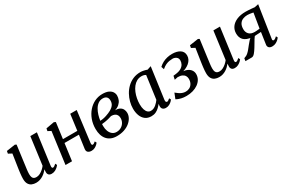

<svg xmlns="http://www.w3.org/2000/svg" viewBox="93 -1545 3766 2532"><g transform="rotate(-30 1975.5 -279.5)"><path d="M187.6 10Q153.3 10 124.7 -1.9Q96.1 -13.9 78.8 -42.4Q61.5 -70.8 61.2 -120.7Q61.2 -138.2 62.6 -159Q64 -179.8 66.7 -202.9Q69.3 -226 72.5 -249.4Q75.6 -272.9 79.1 -294.8L107.5 -481.7L54.8 -509.7L61.4 -547L193.4 -566.6L214.2 -556L179 -290.8Q176.5 -269.3 173.6 -248.8Q170.7 -228.2 168.2 -208.8Q165.6 -189.5 164 -171.4Q162.4 -153.3 162.4 -136.6Q162.4 -103.3 170.5 -85.2Q178.5 -67.1 193.5 -60.1Q208.6 -53.2 229.4 -53.2Q255.3 -53.2 281.7 -66.4Q308.2 -79.7 331.6 -100.1Q354.9 -120.6 371.2 -142.6L426.9 -562.6H527L463.3 -88.6Q460.8 -69.9 465.3 -61.1Q469.8 -52.4 478.3 -52.4Q487.9 -52.4 499.6 -59.3Q511.3 -66.2 529.4 -82.9L542 -56.7Q537.7 -49.7 521.6 -33.7Q505.6 -17.8 480.7 -4.2Q455.9 9.3 425.2 9.3Q394.3 9.3 379.4 -7.6Q364.4 -24.4 366.4 -52.7Q366.3 -54.6 366.5 -58.5Q366.7 -62.3 367.2 -67.3Q367.8 -72.3 368.3 -77.6Q368.8 -82.8 369.3 -87.4L368 -88.4Q353.3 -70.3 334.9 -52.8Q316.5 -35.3 293.9 -21.1Q271.2 -7 244.8 1.5Q218.3 10 187.6 10Z M1069.3 -87.9Q1067.1 -69.5 1071.4 -60.9Q1075.6 -52.4 1082.6 -52.4Q1091.4 -52.4 1101.9 -57.7Q1112.3 -63 1127.9 -76.8L1140.9 -50.9Q1136.6 -44.5 1121.6 -29.7Q1106.5 -14.8 1083.1 -2.4Q1059.7 10 1030.8 10Q1008.8 10 992.5 2.8Q976.2 -4.3 968.1 -18.9Q960 -33.5 963 -55.3L991 -258.4H771.9L737.1 0H638L702.7 -481.5L654.9 -506.6L662.2 -544.1L787.3 -566.6L811.3 -554.4L779.3 -312.4H998.2L1029.9 -554.5H1128.8Z M1417.6 9.7Q1368.4 9.7 1331.3 -6.1Q1294.2 -21.9 1269 -51.3Q1243.8 -80.8 1231.1 -121.9Q1218.4 -163 1218.4 -213.5Q1218.4 -289.7 1242.5 -354.3Q1266.6 -419 1308.8 -467.3Q1351 -515.5 1406.4 -542.3Q1461.7 -569 1524.5 -569Q1582.3 -569 1617.8 -552.4Q1653.2 -535.7 1669.5 -509.5Q1685.7 -483.2 1685.7 -453.7Q1685.7 -421.2 1673.1 -390.3Q1660.4 -359.5 1633.4 -335.5Q1606.5 -311.5 1563.6 -298.3Q1608.7 -299 1635.8 -283.8Q1662.9 -268.6 1675.3 -243.3Q1687.7 -218 1687.7 -188.1Q1687.7 -152.2 1669.2 -117.2Q1650.7 -82.2 1615.7 -53.4Q1580.7 -24.5 1530.6 -7.4Q1480.5 9.7 1417.6 9.7ZM1441 -40.4Q1480.5 -40.4 1511.1 -58.1Q1541.7 -75.9 1559.5 -106Q1577.3 -136.2 1577.3 -172.9Q1577.3 -200.6 1566.4 -220Q1555.6 -239.3 1534.1 -249.4Q1512.7 -259.4 1480.8 -259.4Q1473.6 -257.7 1462.6 -254Q1451.6 -250.4 1438.3 -246.6Q1425 -242.8 1410.8 -239.7Q1392.8 -236 1371.4 -232.2Q1350 -228.4 1325.5 -226.8Q1325 -218.8 1324.8 -210.9Q1324.7 -203 1324.7 -195.7Q1324.7 -152.8 1338.4 -117.5Q1352.2 -82.2 1378.4 -61.3Q1404.6 -40.4 1441 -40.4ZM1326.8 -275.5Q1344.3 -276.5 1359.2 -278.5Q1374.1 -280.4 1389.4 -284.1Q1404.6 -287.7 1422.7 -293.6Q1468.5 -308.7 1503.4 -328.1Q1538.2 -347.5 1557.8 -374.7Q1577.4 -401.9 1577.4 -439.4Q1577.4 -477.3 1557.6 -496.4Q1537.9 -515.5 1501.3 -515.5Q1460.3 -515.5 1429.6 -493.3Q1398.9 -471.1 1378 -435.1Q1357 -399.1 1344.5 -357.1Q1332 -315.2 1326.8 -275.5Z M2197.5 -92.9Q2194.3 -69.7 2201.2 -61Q2208 -52.4 2216.5 -52.4Q2225.7 -52.4 2235.8 -58.8Q2246 -65.3 2260.8 -78.6L2274.8 -53Q2270.8 -46.3 2255.7 -31.1Q2240.6 -15.9 2217 -2.9Q2193.3 10 2163.9 10Q2135.6 10 2118 -4.9Q2100.4 -19.9 2101 -53.8L2104.7 -84.8Q2087 -62.2 2064.3 -40.3Q2041.6 -18.5 2011.7 -4.2Q1981.8 10 1942.9 10Q1887.7 10 1851.6 -17.5Q1815.5 -44.9 1797.7 -92.1Q1780 -139.4 1780 -198.1Q1780 -247.4 1793.6 -299.5Q1807.2 -351.6 1833.8 -399.5Q1860.3 -447.3 1899.5 -485.4Q1938.6 -523.6 1990.1 -545.8Q2041.5 -568 2104.5 -568Q2127.5 -568 2155.3 -562Q2183.2 -555.9 2204.3 -547.7L2262.8 -567.3ZM2152.9 -497Q2139.4 -505.8 2123.4 -509.7Q2107.3 -513.7 2089.9 -513.7Q2049.4 -513.7 2016.8 -495.4Q1984.2 -477.2 1959.7 -445.8Q1935.1 -414.5 1918.6 -374.3Q1902.2 -334.2 1893.9 -290.2Q1885.6 -246.3 1885.6 -203.4Q1885.6 -155.2 1896.6 -122.1Q1907.5 -89.1 1926.9 -72.3Q1946.2 -55.5 1971.6 -55.5Q1994.8 -55.5 2014.7 -64.1Q2034.6 -72.8 2051.3 -86.6Q2068 -100.4 2081.6 -115.8Q2095.1 -131.3 2105.3 -145.3Z M2477.1 9.7Q2432.1 9.7 2399.7 1.6Q2367.2 -6.5 2348.6 -15.3Q2330 -24.1 2326.4 -26.3L2359.1 -109.5Q2379.1 -93 2400.1 -78.1Q2421.2 -63.2 2445.4 -54Q2469.7 -44.8 2497.6 -44.8Q2529.5 -44.8 2556.2 -59.2Q2582.9 -73.6 2599.1 -102Q2615.3 -130.4 2615.3 -171.1Q2615.3 -196.6 2603.1 -217.8Q2590.9 -238.9 2564.9 -251.5Q2538.9 -264.1 2497.1 -264.1L2447.8 -253.4L2460.1 -307.9L2492.7 -311.5Q2545 -317.2 2577.2 -335.4Q2609.4 -353.7 2624.5 -380.6Q2639.6 -407.5 2639.6 -438.1Q2639.6 -473.4 2614.7 -491Q2589.7 -508.6 2561.4 -508.6Q2537.7 -508.6 2511.6 -504.5Q2485.5 -500.5 2456.4 -487.3Q2427.4 -474 2394.1 -445.6L2379.7 -488.5Q2408.2 -515.5 2441.5 -532.9Q2474.8 -550.2 2511.2 -558.6Q2547.7 -567 2584.6 -567Q2659.6 -567 2704.8 -537.2Q2750 -507.5 2750 -450.4Q2750 -418.8 2736 -391.9Q2721.9 -365 2696.6 -343.5Q2671.2 -322.1 2636.6 -307.2Q2602 -292.3 2561.5 -285.1L2556.7 -293.2Q2610 -299 2649 -284.8Q2688 -270.6 2709.3 -242.4Q2730.6 -214.2 2730.6 -178Q2730.6 -135.1 2710.7 -100.5Q2690.7 -65.9 2655.7 -41.3Q2620.7 -16.6 2574.8 -3.4Q2529 9.7 2477.1 9.7Z M2975.1 10Q2940.8 10 2912.2 -1.9Q2883.6 -13.9 2866.3 -42.4Q2849 -70.8 2848.7 -120.7Q2848.7 -138.2 2850.1 -159Q2851.5 -179.8 2854.2 -202.9Q2856.8 -226 2860 -249.4Q2863.1 -272.9 2866.6 -294.8L2895 -481.7L2842.3 -509.7L2848.9 -547L2980.9 -566.6L3001.7 -556L2966.5 -290.8Q2964 -269.3 2961.1 -248.8Q2958.2 -228.2 2955.7 -208.8Q2953.1 -189.5 2951.5 -171.4Q2949.9 -153.3 2949.9 -136.6Q2949.9 -103.3 2958 -85.2Q2966 -67.1 2981 -60.1Q2996.1 -53.2 3016.9 -53.2Q3042.8 -53.2 3069.2 -66.4Q3095.7 -79.7 3119.1 -100.1Q3142.4 -120.6 3158.7 -142.6L3214.4 -562.6H3314.5L3250.8 -88.6Q3248.3 -69.9 3252.8 -61.1Q3257.3 -52.4 3265.8 -52.4Q3275.4 -52.4 3287.1 -59.3Q3298.8 -66.2 3316.9 -82.9L3329.5 -56.7Q3325.2 -49.7 3309.1 -33.7Q3293.1 -17.8 3268.2 -4.2Q3243.4 9.3 3212.7 9.3Q3181.8 9.3 3166.9 -7.6Q3151.9 -24.4 3153.9 -52.7Q3153.8 -54.6 3154 -58.5Q3154.2 -62.3 3154.7 -67.3Q3155.3 -72.3 3155.8 -77.6Q3156.3 -82.8 3156.8 -87.4L3155.5 -88.4Q3140.8 -70.3 3122.4 -52.8Q3104 -35.3 3081.4 -21.1Q3058.7 -7 3032.3 1.5Q3005.8 10 2975.1 10Z M3889.8 -83 3902.8 -57.1Q3898.6 -50.3 3882.3 -34.1Q3866 -17.9 3840.6 -4.3Q3815.3 9.3 3783.3 9.3Q3752.5 9.3 3735.9 -5.8Q3719.3 -20.9 3720.5 -47L3747.7 -231.2Q3734.8 -230.2 3717 -229.4Q3699.2 -228.7 3681.5 -227.7Q3663.8 -226.7 3650.8 -225.7Q3638.7 -211.1 3625.7 -189.8Q3612.6 -168.6 3598.1 -143.3Q3583.5 -118.1 3566.7 -91.2Q3544 -54 3520.9 -27Q3497.7 0 3474 0H3377.8L3384.4 -40.9L3405.2 -49Q3426 -56.1 3445.7 -73.4Q3465.5 -90.7 3484.5 -114Q3503.5 -137.2 3522.5 -161.6Q3541.6 -186 3561 -207.3Q3580.5 -228.6 3601.1 -242.1L3620.7 -227.4Q3571.4 -231.4 3538.8 -244.5Q3506.2 -257.6 3487.6 -277.6Q3468.9 -297.7 3461.1 -322.8Q3453.3 -348 3453.3 -376.1Q3453.3 -431.6 3483.5 -473.8Q3513.7 -515.9 3569.8 -539.8Q3625.9 -563.7 3703.4 -563.7Q3718.2 -563.7 3742 -562.5Q3765.7 -561.2 3792 -559.2Q3818.3 -557.2 3840.2 -554.3L3898.8 -566.8L3823.8 -75.4Q3821.8 -62.9 3828.1 -57.6Q3834.5 -52.4 3840.2 -52.4Q3849.8 -52.4 3861.8 -59.9Q3873.8 -67.3 3889.8 -83ZM3753.6 -277.9 3790.3 -502.8Q3783.3 -504.2 3767.9 -507.1Q3752.4 -510 3734.6 -512.2Q3716.7 -514.4 3702.1 -514.4Q3665.2 -514.4 3633.5 -501.2Q3601.9 -488.1 3582.8 -458.4Q3563.7 -428.6 3563.7 -378.3Q3563.7 -331.4 3592.2 -301.7Q3620.7 -272 3678.2 -272Q3689.8 -272 3705.4 -273.1Q3721 -274.3 3734.7 -275.7Q3748.4 -277 3753.6 -277.9Z"/></g></svg>

Font: Merriweather Light
Style: Italic
Weight: 300
Italic angle: -7.8°
Designer: Eben Sorkin
Foundry: Eben Sorkin
Version: Version 2.101